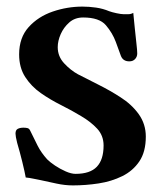

<svg xmlns="http://www.w3.org/2000/svg" viewBox="-20 -558 486 582"><path d="M422 -144Q422 -98 402.5 -69Q383 -40 350.5 -24Q318 -8 279 -2Q240 4 201 4Q177 4 151.5 -1.5Q126 -7 103 -12Q92 -14 80.5 -16.5Q69 -19 58 -20Q55 -37 47.5 -67.5Q40 -98 32 -125Q27 -145 27 -153Q27 -164 34 -167.5Q41 -171 51 -171Q59 -171 64 -169.5Q69 -168 72 -161Q84 -136 94.5 -115.5Q105 -95 123 -75Q132 -66 147 -56Q162 -46 179 -38.5Q196 -31 209 -31Q253 -31 273.5 -52.5Q294 -74 294 -117Q294 -147 274.5 -168Q255 -189 226 -206Q198 -223 165 -239.5Q132 -256 103.5 -276Q75 -296 56.5 -324.5Q38 -353 38 -393Q38 -444 67 -476Q96 -508 140 -523Q184 -538 230 -538Q250 -538 271 -535Q292 -532 311 -524Q319 -521 333 -518Q347 -515 354 -515Q362 -515 369.5 -515Q377 -515 384 -519Q386 -499 388.5 -473.5Q391 -448 393.5 -426.5Q396 -405 396 -396Q396 -386 389.5 -379Q383 -372 372 -372Q353 -372 346.5 -388.5Q340 -405 331 -431Q321 -458 301 -481.5Q281 -505 232 -505Q207 -505 190 -490Q173 -475 164 -454.5Q155 -434 155 -415Q155 -387 174.5 -366Q194 -345 216 -333Q243 -319 278 -301.5Q313 -284 344 -264Q379 -242 400.5 -212Q422 -182 422 -144Z"/></svg>

Font: Kaisei Tokumin ExtraBold
Style: Regular
Weight: 800
Designer: Font-Kai, 金井和夫
Foundry: KAZUO KANAI
Version: Version 5.003